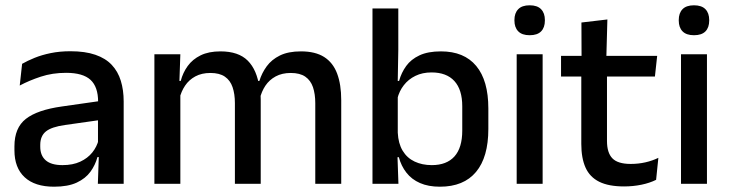

<svg xmlns="http://www.w3.org/2000/svg" viewBox="-20 -694 2753 725"><path d="M447 0H349.5L353.5 -116L350 -131V-285L350.5 -309.5Q350.5 -366 321.8 -392.5Q293 -419 229.5 -419Q178 -419 134 -404.5Q90 -390 54.5 -371L63.5 -453Q83.5 -464.5 110.5 -475.5Q137.5 -486.5 171.5 -493.5Q205.5 -500.5 246 -500.5Q301.5 -500.5 340 -487.2Q378.5 -474 402 -449Q425.5 -424 436.2 -389Q447 -354 447 -311ZM184 11Q111.5 11 73 -24.8Q34.5 -60.5 34.5 -126.5V-141.5Q34.5 -211.5 77.8 -245.2Q121 -279 214 -292L361 -313L366.5 -242L225.5 -222Q175 -215 153.5 -197.8Q132 -180.5 132 -147V-140Q132 -106.5 152.8 -88.5Q173.5 -70.5 216 -70.5Q255 -70.5 283 -83.5Q311 -96.5 328.5 -118.2Q346 -140 352.5 -166.5L366 -101H348Q340 -71 321.5 -45.5Q303 -20 269.8 -4.5Q236.5 11 184 11Z M1268.5 0H1170.5V-304.5Q1170.5 -339 1161.8 -364.8Q1153 -390.5 1132.8 -404.5Q1112.5 -418.5 1078 -418.5Q1045 -418.5 1021 -405.5Q997 -392.5 982.2 -370.5Q967.5 -348.5 961 -320.5L948 -388.5H959.5Q968.5 -418 987 -443.5Q1005.5 -469 1037 -484.5Q1068.5 -500 1116.5 -500Q1170.5 -500 1204 -478.8Q1237.5 -457.5 1253 -416.2Q1268.5 -375 1268.5 -315.5ZM661 0H563V-489H661L657 -374.5L661 -368.5ZM964.5 0H867V-304.5Q867 -339 858.2 -364.8Q849.5 -390.5 829.2 -404.5Q809 -418.5 774.5 -418.5Q741.5 -418.5 717.5 -405.5Q693.5 -392.5 678.8 -370.5Q664 -348.5 657.5 -320.5L641.5 -388.5H662.5Q670.5 -419.5 688.8 -444.8Q707 -470 737.5 -485Q768 -500 812.5 -500Q880.5 -500 915.5 -465Q950.5 -430 959.5 -363Q962 -353.5 963.2 -341.5Q964.5 -329.5 964.5 -318Z M1641 11Q1597.5 11 1566 -2.8Q1534.5 -16.5 1514.8 -41.8Q1495 -67 1486 -100.5H1453.5L1482 -193Q1484 -152 1500.5 -124.8Q1517 -97.5 1545.5 -84Q1574 -70.5 1610.5 -70.5Q1666.5 -70.5 1696 -103.2Q1725.5 -136 1725.5 -201V-292.5Q1725.5 -355.5 1695.8 -388Q1666 -420.5 1609.5 -420.5Q1575 -420.5 1548.5 -407.5Q1522 -394.5 1504.8 -372.2Q1487.5 -350 1480.5 -321.5L1459 -388.5H1487Q1495.5 -419.5 1513.8 -444.8Q1532 -470 1564 -485Q1596 -500 1645 -500Q1732.5 -500 1778.2 -445Q1824 -390 1824 -284.5V-207Q1824 -100.5 1777.5 -44.8Q1731 11 1641 11ZM1484.5 0H1386.5V-662H1484V-506L1481.5 -365.5L1482 -348.5V-145.5L1480.5 -114.5Z M2029 0H1931V-489H2029ZM1980 -561Q1951 -561 1936.8 -575.8Q1922.5 -590.5 1922.5 -616.5V-618.5Q1922.5 -644.5 1936.8 -659.2Q1951 -674 1980 -674Q2009 -674 2023.2 -659.2Q2037.5 -644.5 2037.5 -618.5V-616.5Q2037.5 -590 2023.2 -575.5Q2009 -561 1980 -561Z M2336.5 10Q2278 10 2242.5 -7.8Q2207 -25.5 2191 -61.2Q2175 -97 2175 -150.5V-449.5H2272V-162Q2272 -117 2292.5 -96Q2313 -75 2361.5 -75Q2390.5 -75 2417 -81Q2443.5 -87 2466 -98L2457.5 -15Q2433.5 -3 2402 3.5Q2370.5 10 2336.5 10ZM2453 -405H2098.5V-483H2461.5ZM2269.5 -474.5H2176L2175.5 -609L2273.5 -620.5Z M2649.5 0H2551.5V-489H2649.5ZM2600.5 -561Q2571.5 -561 2557.2 -575.8Q2543 -590.5 2543 -616.5V-618.5Q2543 -644.5 2557.2 -659.2Q2571.5 -674 2600.5 -674Q2629.5 -674 2643.8 -659.2Q2658 -644.5 2658 -618.5V-616.5Q2658 -590 2643.8 -575.5Q2629.5 -561 2600.5 -561Z"/></svg>

Font: Anek Kannada Medium
Style: Regular
Weight: 500
Designer: Vaishnavi Murthy, Maithili Shingre (Kannada) & Yesha Goshar (Latin)
Foundry: Ek Type
Version: Version 1.003